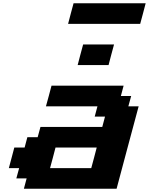

<svg xmlns="http://www.w3.org/2000/svg" viewBox="-20 -1145 904 1165"><path d="M125 0H687.5Q709.5 -83 754.2 -250Q798.8 -417 821.3 -500H758.8L775.9 -562.5H713.4L730 -625H292.5Q287.1 -604 275.9 -562.3Q264.6 -520.5 258.8 -500H571.3L554.7 -437.5H617.2L600.6 -375H225.6L208.5 -312.5H146L129.4 -250H66.9Q61.5 -229 50.3 -187.3Q39.1 -145.5 33.7 -125H96.2L79.1 -62.5H141.6ZM533.7 -125H283.7Q289.6 -145.5 300.5 -187.3Q311.5 -229 316.9 -250H566.9Q561.5 -229 550.5 -187.3Q539.6 -145.5 533.7 -125ZM451.2 -750H638.7Q644 -771 655 -812.5Q666 -854 671.9 -875H484.4Q478.5 -854 467.5 -812.5Q456.5 -771 451.2 -750ZM393.1 -1000H830.6Q836.4 -1020.5 847.4 -1062.5Q858.4 -1104.5 863.8 -1125H426.3Q420.4 -1104 409.4 -1062.3Q398.4 -1020.5 393.1 -1000Z"/></svg>

Font: Faithful 32x
Style: SemiboldOblique
Weight: 400
Foundry: Faithful Resource Pack
Version: Version 1.0; January 27, 2023